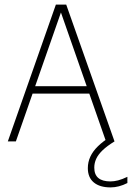

<svg xmlns="http://www.w3.org/2000/svg" viewBox="-20 -615 574 835"><path d="M14 0 223 -595H268L478 0H441L240 -575H250L49 0ZM108 -208 117 -240H374L383 -208ZM461 200Q414 200 388 178.5Q362 157 362 116Q362 90 372.8 66.5Q383.5 43 406 21Q428.5 -1 464 -23L478 0Q445.5 20 426.2 38.5Q407 57 398.5 75.5Q390 94 390 114Q390 144.5 407.8 159.2Q425.5 174 460 174Q476 174 493.5 169.5Q511 165 534 154V181Q515.5 190.5 497.2 195.2Q479 200 461 200Z"/></svg>

Font: Encode Sans SC Condensed Thin
Style: Regular
Weight: 100
Width: 3
Designer: Multiple Designers
Foundry: Impallari Type
Version: Version 3.002